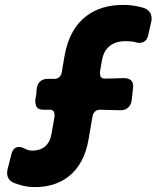

<svg xmlns="http://www.w3.org/2000/svg" viewBox="-20 -754 639 784"><path d="M11 -63C10 -58 9 -53 9 -48C9 -33 16 -14 40 -6L58 0C79 7 101 10 123 10C225 10 318 -43 342 -187L358 -280C361 -296 373 -306 388 -306L459 -304H474C497 -304 515 -319 518 -346L523 -393C523 -394 523 -395 523 -395L524 -400C524 -425 510 -435 486 -435L410 -433C391 -433 388 -442 388 -459L396 -506C405 -562 443 -586 492 -586C506 -586 520 -585 533 -582L535 -581C540 -580 545 -579 549 -579C564 -579 580 -586 585 -610L598 -667C599 -671 599 -675 599 -679C599 -696 590 -715 566 -722L547 -727C525 -732 503 -734 482 -734C372 -734 271 -680 244 -528L232 -458C229 -442 218 -432 202 -432H175C151 -432 133 -419 130 -392L128 -369L124 -346C124 -322 129 -306 157 -306H182C200 -306 203 -296 203 -280L190 -206C182 -161 153 -139 113 -139C101 -139 89 -142 77 -149C71 -152 65 -154 58 -154C43 -154 32 -145 27 -126Z"/></svg>

Font: Bangerz
Style: Bold
Weight: 700
Designer: vernon adams
Foundry: Vernon Adams
Version: Version 2.10;December 28, 2023;FontCreator 13.0.0.2683 64-bi